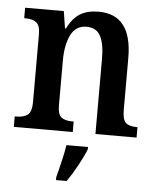

<svg xmlns="http://www.w3.org/2000/svg" viewBox="-54 -593 705 860"><g transform="rotate(5 298.5 -163.0)"><path d="M21 -47H27Q62 -47 79.5 -61Q97 -75 97 -117V-423Q97 -462 80 -475.5Q63 -489 30 -489H25V-536H199L211 -459H215Q239 -507 272 -527Q305 -547 355 -547Q505 -547 505 -352V-118Q505 -75 520 -61Q535 -47 569 -47H573V0H388V-338Q388 -406 369.5 -440.5Q351 -475 307 -475Q258 -475 236 -430Q214 -385 214 -315V-113Q214 -73 230.5 -60Q247 -47 281 -47H286V0H21ZM230 208Q257 104 263 61H360V71Q348 102 324.5 145Q301 188 278 221H230Z"/></g></svg>

Font: Noto Serif NarrowSemiBold
Style: Regular
Weight: 600
Width: 4
Designer: Monotype Design Team
Foundry: Monotype Imaging Inc.
Version: Version 1.001